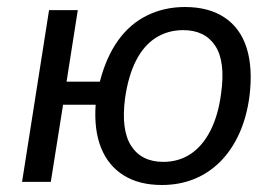

<svg xmlns="http://www.w3.org/2000/svg" viewBox="-20 -519 787 548"><path d="M442 9Q377 9 333 -18.5Q289 -46 268.5 -97Q248 -148 253 -220H160L125 0H43L120 -490H202L170 -286H265Q283 -356 317 -403.5Q351 -451 400 -475Q449 -499 508 -499Q576 -499 621 -469Q666 -439 684 -382Q702 -325 692 -244Q684 -184 662.5 -137Q641 -90 608.5 -57.5Q576 -25 534 -8Q492 9 442 9ZM446 -57Q490 -57 524 -79.5Q558 -102 580.5 -146Q603 -190 611 -252Q624 -343 594.5 -388Q565 -433 503 -433Q459 -433 424.5 -411Q390 -389 368 -345.5Q346 -302 337 -239Q325 -148 354.5 -102.5Q384 -57 446 -57Z"/></svg>

Font: Nunito Sans 10pt SemiCondensed
Style: Italic
Weight: 400
Width: 4
Italic angle: -9°
Designer: Vernon Adams
Foundry: Vernon Adams
Version: Version 3.101;gftools[0.9.27]